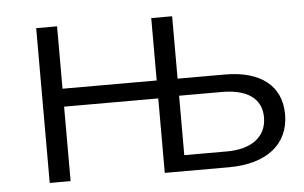

<svg xmlns="http://www.w3.org/2000/svg" viewBox="-43 -588 1030 650"><g transform="rotate(-5 472.0 -263.0)"><path d="M563 -314V-526H492V-314H172V-526H101V0H172V-253H492V0H710C839 0 915 -61 915 -162C915 -259 845 -314 724 -314ZM563 -54V-256H708C795 -256 843 -222 843 -158C843 -93 793 -54 708 -54Z"/></g></svg>

Font: Montserrat Z
Style: Regular
Weight: 400
Designer: Julieta Ulanovsky
Foundry: Julieta Ulanovsky
Version: Version 8.000